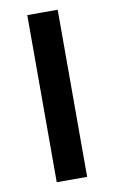

<svg xmlns="http://www.w3.org/2000/svg" viewBox="-78 -697 440 740"><g transform="rotate(-10 142.0 -327.0)"><path d="M83 0H202V-654H83Z"/></g></svg>

Font: Source Sans Pro Semibold
Style: Regular
Weight: 600
Designer: Paul D. Hunt
Foundry: Adobe Systems Incorporated
Version: Version 3.006;hotconv 1.0.111;makeotfexe 2.5.65597